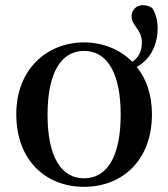

<svg xmlns="http://www.w3.org/2000/svg" viewBox="-20 -707 652 743"><path d="M305 -17C217 -17 164 -100 164 -263C164 -426 217 -510 305 -510C394 -510 447 -426 447 -263C447 -100 394 -17 305 -17ZM305 16C452 16 568 -85 568 -265C568 -341 546 -403 509 -448C561 -476 590 -532 590 -597C590 -629 583 -653 569 -676C556 -684 546 -687 532 -687C507 -687 489 -667 489 -644C489 -607 529 -594 529 -543C529 -510 517 -484 492 -468C443 -517 376 -543 305 -543C166 -543 43 -443 43 -265C43 -86 158 16 305 16Z"/></svg>

Font: GenKiMin2 TW SB
Style: Regular
Weight: 600
Version: Version 2.100;PS 2.1;hotconv 16.6.51;makeotf.lib2.5.65220 DE